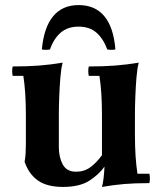

<svg xmlns="http://www.w3.org/2000/svg" viewBox="-20 -722 639 757"><path d="M382 -110 392 -65Q370 -34 332 -9.5Q294 15 228 15Q166 15 130 -10Q94 -35 77 -84Q80 -99 81 -119Q82 -139 82 -154V-270Q82 -359 72 -423H30Q26 -442 30 -460Q88 -460 134 -463.5Q180 -467 227 -475Q221 -453 218 -416Q215 -379 213.5 -339.5Q212 -300 212 -270V-142Q212 -102 227.5 -73.5Q243 -45 280 -45Q312 -45 336 -62.5Q360 -80 382 -110ZM569 -37Q573 -19 569 0Q511 0 470 3.5Q429 7 382 15Q386 2 388.5 -20.5Q391 -43 392 -65L382 -110V-270Q382 -359 372 -423H330Q326 -442 330 -460Q388 -460 434 -463.5Q480 -467 527 -475Q521 -453 518 -416Q515 -379 513.5 -339.5Q512 -300 512 -270V-190Q512 -101 522 -37ZM403 -527Q387 -570 360 -593.5Q333 -617 290 -617Q247 -617 219.5 -593.5Q192 -570 177 -527Q161 -524 145 -527Q153 -614 189.5 -658Q226 -702 290 -702Q355 -702 391.5 -658Q428 -614 435 -527Q419 -524 403 -527Z"/></svg>

Font: Poltawski Nowy
Style: Bold
Weight: 700
Designer: Adam Pótawski, Mateusz Machalski, Borys Kosmynka, Ania Wieluska
Foundry: Capitalics.wtf
Version: Version 1.001;gftools[0.9.25]